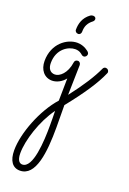

<svg xmlns="http://www.w3.org/2000/svg" viewBox="-175 -466 708 1053"><g transform="rotate(20 179.0 61.0)"><path d="M195 48C197 -45 199 -126 199 -127C199 -137 192 -146 182 -146C172 -146 164 -140 163 -130C154 -63 115 -32 88 -32C60 -32 46 -53 46 -84C46 -167 108 -201 147 -201C173 -201 185 -188 189 -185C193 -181 198 -179 203 -179C212 -179 221 -188 221 -198C221 -203 219 -207 215 -211C214 -212 187 -238 146 -238C86 -238 10 -185 10 -83C10 -32 39 5 85 5C111 5 141 -10 160 -35C159 3 159 50 158 95C79 183 21 335 21 434C21 495 45 529 88 529C180 529 196 384 196 237C196 189 195 149 195 108C276 7 328 -71 356 -136C357 -139 358 -141 358 -143C358 -153 350 -162 339 -162C332 -162 326 -158 323 -151C299 -98 257 -32 195 48ZM158 155C159 184 159 212 159 240C159 333 151 493 89 493C77 493 58 485 58 438C58 362 97 239 158 155ZM113 -303C113 -292 122 -285 132 -285C143 -285 149 -294 149 -304C149 -336 160 -358 185 -377C191 -382 193 -387 193 -393C193 -400 187 -407 176 -407C170 -407 164 -405 160 -402C123 -375 113 -338 113 -303Z"/></g></svg>

Font: Sacramento
Style: Regular
Weight: 400
Designer: Astigmatic (AOETI)
Foundry: Astigmatic (AOETI)
Version: Version 1.000